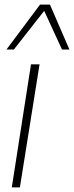

<svg xmlns="http://www.w3.org/2000/svg" viewBox="-20 -810 320 830"><path d="M66 0H31L114 -532H151ZM8 -596 153 -790H196L280 -596H248L171 -763L40 -596Z"/></svg>

Font: Georama ExtraLight
Style: Italic
Weight: 200
Italic angle: -9°
Designer: Jean-Baptiste Levee
Foundry: Production Type
Version: Version 1.000